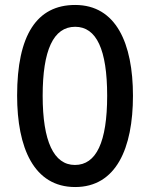

<svg xmlns="http://www.w3.org/2000/svg" viewBox="-20 -744 604 774"><path d="M516 -358C516 -569 448 -724 283 -724C128 -724 49 -602 49 -359C49 -149 116 10 283 10C448 10 516 -146 516 -358ZM152 -358C152 -541 195 -636 283 -636C369 -636 412 -544 412 -358C412 -171 368 -79 282 -79C197 -79 152 -174 152 -358Z"/></svg>

Font: Noto Sans Malayalam ExtraCondensed Medium
Style: Regular
Weight: 500
Width: 2
Designer: Jelle Bosma - Monotype Design Team
Foundry: Monotype Imaging Inc.
Version: Version 2.104